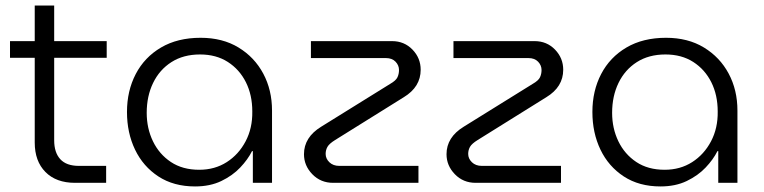

<svg xmlns="http://www.w3.org/2000/svg" viewBox="-20 -658 2751 691"><path d="M250 0Q182 0 143.5 -39Q105 -78 105 -145V-450H16V-510H105V-638H175V-510H364V-450H175V-153Q175 -109 197 -85Q219 -61 264 -61H362V0Z M682 13Q605 13 550 -23Q495 -59 466 -119.5Q437 -180 437 -255Q437 -331 468.5 -391.5Q500 -452 559.5 -487Q619 -522 702 -522Q781 -522 838.5 -487Q896 -452 927.5 -393Q959 -334 959 -260V0H890V-114H887Q872 -84 844.5 -55Q817 -26 776.5 -6.5Q736 13 682 13ZM697 -47Q753 -47 796 -74.5Q839 -102 864 -149.5Q889 -197 888 -257Q888 -316 865 -362Q842 -408 800 -435Q758 -462 700 -462Q640 -462 597 -434.5Q554 -407 531 -359.5Q508 -312 508 -252Q508 -196 530.5 -149.5Q553 -103 595 -75Q637 -47 697 -47Z M1179 0Q1134 0 1104 -31Q1074 -62 1074 -103Q1074 -164 1136 -202L1384 -356Q1405 -368 1410.5 -380Q1416 -392 1416 -406Q1416 -423 1403.5 -436Q1391 -449 1369 -449H1099V-510H1391Q1435 -510 1464.5 -479.5Q1494 -449 1494 -407Q1494 -345 1433 -308L1186 -154Q1165 -141 1158.5 -129.5Q1152 -118 1152 -104Q1152 -87 1165.5 -74Q1179 -61 1201 -61H1486V0Z M1692 0Q1647 0 1617 -31Q1587 -62 1587 -103Q1587 -164 1649 -202L1897 -356Q1918 -368 1923.5 -380Q1929 -392 1929 -406Q1929 -423 1916.5 -436Q1904 -449 1882 -449H1612V-510H1904Q1948 -510 1977.5 -479.5Q2007 -449 2007 -407Q2007 -345 1946 -308L1699 -154Q1678 -141 1671.5 -129.5Q1665 -118 1665 -104Q1665 -87 1678.5 -74Q1692 -61 1714 -61H1999V0Z M2357 13Q2280 13 2225 -23Q2170 -59 2141 -119.5Q2112 -180 2112 -255Q2112 -331 2143.5 -391.5Q2175 -452 2234.5 -487Q2294 -522 2377 -522Q2456 -522 2513.5 -487Q2571 -452 2602.5 -393Q2634 -334 2634 -260V0H2565V-114H2562Q2547 -84 2519.5 -55Q2492 -26 2451.5 -6.5Q2411 13 2357 13ZM2372 -47Q2428 -47 2471 -74.5Q2514 -102 2539 -149.5Q2564 -197 2563 -257Q2563 -316 2540 -362Q2517 -408 2475 -435Q2433 -462 2375 -462Q2315 -462 2272 -434.5Q2229 -407 2206 -359.5Q2183 -312 2183 -252Q2183 -196 2205.5 -149.5Q2228 -103 2270 -75Q2312 -47 2372 -47Z"/></svg>

Font: MuseoModerno Light
Style: Regular
Weight: 300
Designer: Pablo Cosgaya, Héctor Gatti, Marcela Romero, and the Authors of The MuseoModerno Project.
Foundry: Omnibus-Type Team
Version: Version 1.001